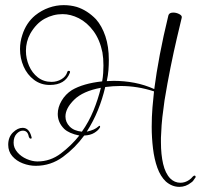

<svg xmlns="http://www.w3.org/2000/svg" viewBox="-20 -603 782 748"><path d="M679 125Q650 125 626 104Q605 84 593 50.5Q581 17 576 -25Q571 -67 571 -109Q571 -148 574 -184.5Q577 -221 580 -247Q516 -268 450 -268Q435 -268 420 -267Q405 -266 390 -264Q379 -217 361.5 -174Q344 -131 318 -90Q335 -94 345 -98.5Q355 -103 363 -110Q368 -115 369.5 -111.5Q371 -108 369 -106Q363 -95 347.5 -85.5Q332 -76 308 -75Q273 -27 225.5 8Q178 43 119 43Q94 43 69 33.5Q44 24 28 5.5Q12 -13 12 -39Q12 -69 30.5 -87Q49 -105 68 -105Q93 -105 102 -72L103 -68Q105 -63 99 -63Q95 -63 92 -71Q88 -94 69 -94Q56 -94 44.5 -81.5Q33 -69 33 -47Q33 -27 47.5 -10Q62 7 84 16.5Q106 26 126 26Q176 26 217 -5Q258 -36 289 -75Q249 -83 230 -101Q205 -126 205 -159Q205 -185 220 -210.5Q235 -236 260 -252Q282 -265 311.5 -273.5Q341 -282 378 -286Q381 -303 382 -318.5Q383 -334 383 -348Q383 -362 382 -374.5Q381 -387 379 -399Q369 -448 344.5 -481.5Q320 -515 287 -532Q255 -548 224 -548Q187 -548 154 -530Q121 -512 98 -472Q81 -441 81 -405Q81 -375 93 -347Q105 -319 127.5 -301.5Q150 -284 181 -284Q202 -284 219.5 -294.5Q237 -305 242 -322Q243 -327 248 -327Q255 -327 252 -319Q234 -272 174 -272Q139 -272 112.5 -292Q86 -312 72 -344Q58 -376 58 -412Q58 -440 67 -467Q82 -514 117 -543Q142 -563 170.5 -573Q199 -583 228 -583Q255 -583 279 -576Q320 -563 354 -528Q377 -502 390.5 -462Q404 -422 404 -369Q404 -350 402.5 -330Q401 -310 396 -287Q403 -287 409.5 -287.5Q416 -288 423 -288Q464 -288 503.5 -280.5Q543 -273 581 -256Q589 -318 602.5 -389.5Q616 -461 636 -543Q639 -554 655 -554Q667 -554 678.5 -548Q690 -542 688 -534L669 -454Q657 -403 644.5 -341Q632 -279 621 -212Q616 -178 612.5 -146.5Q609 -115 608 -85Q607 -76 607 -66.5Q607 -57 607 -49Q607 -1 615.5 35.5Q624 72 643 92Q660 109 683 109Q701 109 717 98Q721 95 724.5 92Q728 89 731 85Q735 81 738 81Q741 81 742 84.5Q743 88 739 92Q732 104 725 108Q704 125 679 125ZM299 -90Q326 -128 344 -172Q362 -216 373 -261Q303 -248 269 -214.5Q235 -181 235 -149Q235 -127 251.5 -110Q268 -93 299 -90Z"/></svg>

Font: Puppies Play
Style: Regular
Weight: 400
Designer: Robert E. Leuschke
Foundry: Robert E. Leuschke
Version: Version 1.010; ttfautohint (v1.8.3)